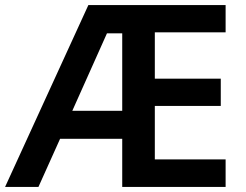

<svg xmlns="http://www.w3.org/2000/svg" viewBox="-20 -734 965 754"><path d="M866 0H460V-189H216L131 0H0L327 -714H866V-607H588V-425H847V-318H588V-108H866ZM264 -299H460V-603H400Z"/></svg>

Font: Noto Sans Bassa Vah SemiBold
Style: Regular
Weight: 600
Designer: Monotype Design Team
Foundry: Monotype Imaging Inc.
Version: Version 2.002; ttfautohint (v1.8.4.7-5d5b)